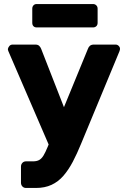

<svg xmlns="http://www.w3.org/2000/svg" viewBox="-20 -741 633 952"><path d="M109 191Q98 191 91 183.5Q84 176 84 165V85Q84 74 91 66.5Q98 59 109 59H144Q162 59 174 52.5Q186 46 195.5 30.5Q205 15 216 -12L416 -499Q419 -508 426 -514Q433 -520 446 -520H553Q562 -520 568.5 -513.5Q575 -507 575 -499Q575 -497 574.5 -494Q574 -491 572 -486L382 -28Q362 21 341 61Q320 101 294.5 130.5Q269 160 235.5 175.5Q202 191 158 191ZM227 -11 22 -486Q19 -493 19 -498Q21 -507 27 -513.5Q33 -520 43 -520H155Q168 -520 174.5 -513.5Q181 -507 184 -499L327 -133ZM162 -605Q152 -605 146 -611Q140 -617 140 -628V-698Q140 -708 146 -714.5Q152 -721 162 -721H441Q451 -721 457.5 -714.5Q464 -708 464 -698V-628Q464 -617 457.5 -611Q451 -605 441 -605Z"/></svg>

Font: Rubik Light
Style: Bold
Weight: 700
Version: Version 2.104